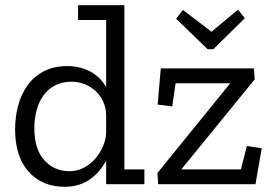

<svg xmlns="http://www.w3.org/2000/svg" viewBox="-20 -708 1054 738"><path d="M800 -519H778L657 -636L683 -670L793 -586L895 -671L921 -638ZM588 0 585 -43 865 -388H655L642 -299L586 -306L598 -445H956L959 -403L677 -57H906L929 -147L986 -138L962 0ZM388 0V-90Q377 -70 362 -52Q347 -34 327.5 -20Q308 -6 283.5 2Q259 10 229 10Q142 10 90 -48Q38 -106 38 -211Q38 -256 49 -299.5Q60 -343 84 -377.5Q108 -412 146.5 -433Q185 -454 239 -454Q288 -454 327 -433Q366 -412 388 -373V-631H280V-688H458V-57H535V0ZM388 -268Q387 -296 376 -319Q365 -342 347 -358.5Q329 -375 305.5 -384.5Q282 -394 255 -394Q218 -394 191 -379.5Q164 -365 146.5 -340.5Q129 -316 120.5 -283.5Q112 -251 112 -216Q112 -134 150.5 -92Q189 -50 247 -50Q277 -50 302.5 -63.5Q328 -77 346.5 -98.5Q365 -120 376 -146Q387 -172 388 -197Z"/></svg>

Font: Zilla Slab Regular
Style: Regular
Weight: 400
Designer: Typotheque.com
Foundry: Typotheque type foundry
Version: Version 1.0; 2017